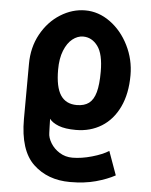

<svg xmlns="http://www.w3.org/2000/svg" viewBox="-56 -602 712 907"><g transform="rotate(5 300.0 -149.0)"><path d="M67.5 -19 68.5 -280Q68.5 -359 103.2 -422Q138 -485 194.2 -520.2Q250.5 -555.5 312 -555.5Q375 -555.5 430 -515.8Q485 -476 518 -409.8Q551 -343.5 551 -269Q551 -181.5 521 -118.2Q491 -55 437.8 -22Q384.5 11 316 11Q265 11 234.2 -1Q203.5 -13 190.5 -31L191.5 7L192.5 35.5Q192.5 58.5 207.8 83.8Q223 109 250.2 126Q277.5 143 311 143Q354 143 403.8 128.8Q453.5 114.5 482.5 96L523 208.5Q485.5 229 432.2 243.8Q379 258.5 310 258.5Q203.5 258.5 135.5 194Q67.5 129.5 67.5 -19ZM409.5 -273Q409.5 -357 381.8 -394.2Q354 -431.5 312.5 -431.5Q286 -431.5 262 -412.5Q238 -393.5 223 -356Q208 -318.5 208 -265.5Q208 -183 233.2 -144.8Q258.5 -106.5 310 -106.5Q346 -106.5 367.8 -123Q389.5 -139.5 399.5 -175.8Q409.5 -212 409.5 -273Z"/></g></svg>

Font: JuliaMono Black
Style: Regular
Weight: 900
Monospace: yes
Designer: cormullion
Foundry: corm
Version: Version 0.054; ttfautohint (v1.8.4)